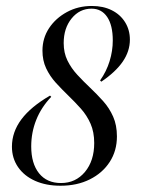

<svg xmlns="http://www.w3.org/2000/svg" viewBox="-20 -602 467 634"><path d="M179.8 11.3Q132.3 11.3 96 -4.8Q59.7 -21 39.5 -50.4Q19.4 -79.8 19.4 -117.7Q19.4 -166.1 50.8 -208.1Q82.3 -250 145.2 -286.3L149.2 -282.3Q116.1 -247.6 99.6 -206Q83.1 -164.5 83.1 -118.5Q83.1 -62.1 108.9 -29.8Q134.7 2.4 181.5 2.4Q229.8 2.4 260.5 -34.3Q291.1 -71 291.1 -129.8Q291.1 -166.1 279 -193.5Q266.9 -221 247.2 -243.1Q227.4 -265.3 205.6 -286.3Q183.9 -307.3 164.1 -329Q144.4 -350.8 132.3 -376.6Q120.2 -402.4 120.2 -434.7Q120.2 -475.8 141.9 -508.9Q163.7 -541.9 200.8 -562.1Q237.9 -582.3 283.1 -582.3Q321 -582.3 349.2 -568.1Q377.4 -554 393.1 -528.6Q408.9 -503.2 408.9 -471Q408.9 -433.1 385.5 -398.8Q362.1 -364.5 314.5 -332.3L310.5 -336.3Q331.5 -366.1 341.9 -400Q352.4 -433.9 352.4 -468.5Q352.4 -518.5 333.9 -546Q315.3 -573.4 282.3 -573.4Q242.7 -573.4 216.5 -541.1Q190.3 -508.9 190.3 -459.7Q190.3 -427.4 202.8 -402Q215.3 -376.6 235.5 -354.8Q255.6 -333.1 277.8 -312.1Q300 -291.1 320.6 -268.1Q341.1 -245.2 353.6 -216.9Q366.1 -188.7 366.1 -151.6Q366.1 -104 342.3 -67.3Q318.5 -30.6 276.6 -9.7Q234.7 11.3 179.8 11.3Z"/></svg>

Font: Playfair 144pt SemiCondensed
Style: Italic
Weight: 400
Width: 4
Italic angle: -15.6°
Designer: Claus Eggers Sørensen
Foundry: Claus Eggers Sørensen
Version: Version 2.203